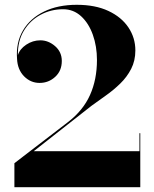

<svg xmlns="http://www.w3.org/2000/svg" viewBox="-20 -780 640 800"><path d="M564.5 0H40V-100L263.5 -271.5Q326 -319.5 355 -384Q384 -448.5 384 -530Q384 -587 366.8 -635.2Q349.5 -683.5 317.8 -712.5Q286 -741.5 243 -741.5Q192 -741.5 148.8 -718.2Q105.5 -695 79.5 -652Q53.5 -609 54.5 -550Q62 -575.5 89.2 -593.8Q116.5 -612 148 -612Q181.5 -612 209.5 -587.8Q237.5 -563.5 237.5 -526Q237.5 -485 210 -459.8Q182.5 -434.5 145 -434.5Q107.5 -434.5 80.2 -462.2Q53 -490 51 -535Q46 -603 76 -653.5Q106 -704 163.8 -732Q221.5 -760 300 -760Q377 -760 431.5 -734.5Q486 -709 515 -665.8Q544 -622.5 544 -570Q544 -527 526.5 -493Q509 -459 481 -431.8Q453 -404.5 421 -382Q389 -359.5 361 -339L120.5 -150H561V-225H564.5Z"/></svg>

Font: Bodoni* 48pt
Style: Bold
Weight: 700
Version: Version 2.3